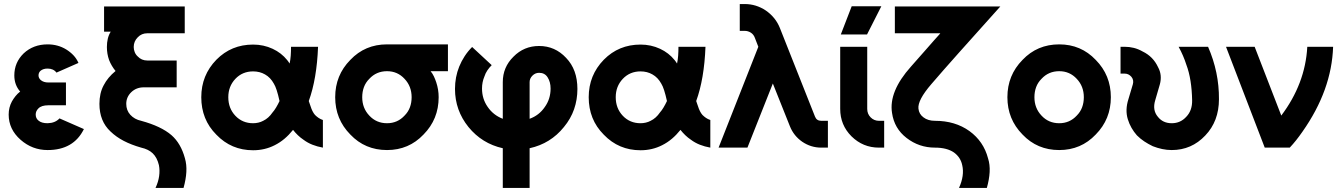

<svg xmlns="http://www.w3.org/2000/svg" viewBox="-20 -732 6641 952"><path d="M307 -323H220Q196 -323 182 -335Q171 -345 171 -358Q171 -372 181 -381Q194 -392 216 -392Q245 -392 260 -372L369 -420Q360 -441 344.5 -457.5Q329 -474 308 -487Q267 -512 216 -512Q145 -512 97 -467Q51 -422 51 -358Q51 -311 80 -278Q67 -268 57 -255.5Q47 -243 39 -229Q23 -199 23 -164Q23 -91 82 -39Q140 12 216 12Q345 12 396 -92L275 -145Q254 -122 216 -121Q186 -121 171 -134Q157 -145 157 -164Q157 -181 170 -194Q185 -210 220 -210H307Z M496 -700V-575H529Q519 -559 514.5 -540Q510 -521 510 -499Q510 -465 521 -434Q527 -419 535 -405.5Q543 -392 553 -380Q514 -348 494 -309Q473 -270 473 -217Q473 -131 528 -80Q556 -53 593.5 -33.5Q631 -14 680 0Q716 8 737 28Q759 49 768 87Q773 113 769 141.5Q765 170 751 200H890Q902 157 904 120.5Q906 84 897 53Q877 -21 830 -62Q779 -106 680 -133Q647 -140 626 -163Q606 -185 606 -217Q606 -251 631 -275Q656 -299 693 -299H856V-432H710Q682 -432 663 -452Q653 -461 648 -473.5Q643 -486 643 -499Q643 -527 663 -547Q682 -567 710 -567H896V-700Z M1235 -511Q1127 -511 1053 -436Q978 -359 978 -250Q978 -195 996.5 -148.5Q1015 -102 1053 -64Q1127 13 1235 13Q1293 13 1342 -12Q1368 -25 1390.5 -44Q1413 -63 1433 -88Q1444 -74 1457 -61.5Q1470 -49 1485 -39Q1505 -24 1529 -14.5Q1553 -5 1581 0V-137Q1569 -141 1559.5 -147.5Q1550 -154 1542 -162Q1535 -170 1529.5 -181Q1524 -192 1520 -205Q1519 -208 1516.5 -215Q1514 -222 1511 -231Q1531 -286 1542.5 -353.5Q1554 -421 1557 -500H1423Q1423 -477 1421.5 -456Q1420 -435 1416 -417Q1413 -422 1410 -426Q1407 -430 1404 -434Q1375 -470 1332 -490Q1287 -511 1235 -511ZM1235 -378Q1268 -378 1294 -363Q1321 -348 1338 -317Q1345 -306 1352 -284.5Q1359 -263 1366 -231Q1358 -214 1349 -199Q1340 -184 1331 -174Q1312 -146 1285 -133Q1274 -127 1261 -124Q1248 -121 1235 -121Q1182 -121 1147 -158Q1112 -195 1112 -250Q1112 -304 1147 -341Q1182 -378 1235 -378Z M1899 -512Q1790 -512 1717 -435Q1642 -359 1642 -250Q1642 -141 1717 -65Q1790 12 1899 12Q2007 12 2080 -65Q2155 -141 2155 -250Q2155 -269 2152 -287.5Q2149 -306 2143 -324Q2138 -339 2131.5 -353Q2125 -367 2115 -379H2201V-512ZM1899 -379Q1951 -379 1986 -341Q2021 -304 2021 -250Q2021 -223 2012.5 -200Q2004 -177 1986 -159Q1951 -121 1899 -121Q1846 -121 1811 -159Q1776 -196 1776 -250Q1776 -277 1784.5 -300Q1793 -323 1811 -341Q1846 -379 1899 -379Z M2653 -504Q2578 -504 2526 -451Q2473 -399 2473 -325V-143Q2426 -161 2398 -202Q2370 -242 2370 -293Q2370 -325 2382 -353Q2387 -369 2396.5 -383Q2406 -397 2418 -409L2321 -499Q2300 -478 2284 -453.5Q2268 -429 2257 -402Q2236 -350 2236 -291Q2236 -185 2303 -102Q2370 -20 2473 3V200H2606V3Q2710 -20 2776 -102Q2810 -143 2826.5 -190.5Q2843 -238 2843 -291Q2843 -339 2829 -377.5Q2815 -416 2787 -445Q2732 -504 2653 -504ZM2653 -371Q2681 -371 2695 -349Q2710 -326 2710 -293Q2710 -241 2681 -201Q2653 -160 2606 -143V-325Q2606 -343 2620 -357Q2634 -371 2653 -371Z M3156 -511Q3048 -511 2974 -436Q2899 -359 2899 -250Q2899 -195 2917.5 -148.5Q2936 -102 2974 -64Q3048 13 3156 13Q3214 13 3263 -12Q3289 -25 3311.5 -44Q3334 -63 3354 -88Q3365 -74 3378 -61.5Q3391 -49 3406 -39Q3426 -24 3450 -14.5Q3474 -5 3502 0V-137Q3490 -141 3480.5 -147.5Q3471 -154 3463 -162Q3456 -170 3450.5 -181Q3445 -192 3441 -205Q3440 -208 3437.5 -215Q3435 -222 3432 -231Q3452 -286 3463.5 -353.5Q3475 -421 3478 -500H3344Q3344 -477 3342.5 -456Q3341 -435 3337 -417Q3334 -422 3331 -426Q3328 -430 3325 -434Q3296 -470 3253 -490Q3208 -511 3156 -511ZM3156 -378Q3189 -378 3215 -363Q3242 -348 3259 -317Q3266 -306 3273 -284.5Q3280 -263 3287 -231Q3279 -214 3270 -199Q3261 -184 3252 -174Q3233 -146 3206 -133Q3195 -127 3182 -124Q3169 -121 3156 -121Q3103 -121 3068 -158Q3033 -195 3033 -250Q3033 -304 3068 -341Q3103 -378 3156 -378Z M3648 -712V-579H3672Q3689 -579 3703 -570Q3717 -561 3723 -544L3740 -500L3543 0H3686L3812 -318L3897 -105Q3916 -58 3958 -29Q4001 0 4052 0H4085V-133H4052Q4029 -133 4021 -154L3847 -593Q3826 -646 3777 -680Q3729 -712 3672 -712Z M4146 -500V-192Q4146 -112 4202 -56Q4259 0 4338 0H4364V-133H4338Q4314 -133 4297 -150Q4280 -167 4280 -192V-500ZM4149 -561H4279L4350 -701H4203Z M4417 -700V-567H4642Q4642 -567 4641 -565Q4640 -563 4633 -556Q4626 -549 4611 -531.5Q4596 -514 4568 -482.5Q4540 -451 4497 -402Q4386 -278 4403 -172Q4414 -95 4475 -48Q4537 0 4616 0Q4675 0 4710 24Q4743 48 4751 87Q4763 138 4735 200H4873Q4885 158 4887 121Q4889 84 4879 53Q4857 -31 4787 -82Q4716 -133 4616 -133Q4581 -133 4559 -150Q4537 -166 4534 -193Q4529 -235 4598 -315Q4652 -378 4738 -474.5Q4824 -571 4940 -700Z M5232 -512Q5123 -512 5050 -435Q4975 -359 4975 -250Q4975 -141 5050 -65Q5123 12 5232 12Q5340 12 5413 -65Q5488 -141 5488 -250Q5488 -359 5413 -435Q5340 -512 5232 -512ZM5232 -379Q5284 -379 5319 -341Q5354 -304 5354 -250Q5354 -223 5345.5 -200Q5337 -177 5319 -159Q5284 -121 5232 -121Q5179 -121 5144 -159Q5109 -196 5109 -250Q5109 -277 5117.5 -300Q5126 -323 5144 -341Q5179 -379 5232 -379Z M5536 -500V-367H5557Q5576 -367 5590 -351Q5603 -335 5597 -314L5575 -240Q5558 -187 5572 -141Q5579 -118 5590.5 -98Q5602 -78 5617 -61Q5634 -44 5653.5 -31Q5673 -18 5696 -7Q5719 2 5742.5 7Q5766 12 5790 12Q5888 12 5956 -60Q6024 -131 6024 -240Q6025 -374 5970 -500H5824Q5836 -478 5845.5 -456Q5855 -434 5862 -412Q5876 -375 5883 -330.5Q5890 -286 5891 -235Q5892 -184 5862 -153Q5833 -121 5790 -121Q5746 -121 5721 -153Q5693 -186 5708 -235L5731 -314Q5737 -336 5735 -357.5Q5733 -379 5722 -399Q5710 -425 5691 -444.5Q5672 -464 5645 -477Q5624 -489 5602 -494.5Q5580 -500 5557 -500Z M6059 -500 6251 0H6375Q6391 -17 6406.5 -36.5Q6422 -56 6438 -79Q6583 -285 6590 -500H6462Q6457 -408 6424.5 -322.5Q6392 -237 6333 -159L6201 -500Z"/></svg>

Font: Unageo
Style: Bold
Weight: 700
Designer: Richard Sepsi
Foundry: Richard Sepsi
Version: Version 2.000